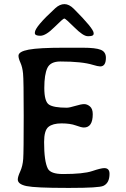

<svg xmlns="http://www.w3.org/2000/svg" viewBox="-20 -917 614 933"><path d="M412.6 -741.2H405.8Q384.3 -741.2 341.3 -784.2Q298.3 -827.1 292.5 -827.1Q286.6 -827.1 244.6 -785.2Q202.6 -743.2 176 -743.2Q149.4 -743.2 149.4 -755.9V-758.8Q149.4 -786.1 248.5 -877Q270.5 -897 293.2 -897Q315.9 -897 338.9 -874Q435.1 -777.8 435.1 -756.3V-753.4Q435.1 -741.2 412.6 -741.2ZM430.7 -362.3Q430.7 -297.4 387.7 -297.4Q375.5 -297.4 348.4 -307.4Q321.3 -317.4 278.8 -317.4Q236.3 -317.4 215.3 -300.3Q194.3 -283.2 194.3 -226.6Q194.3 -133.3 212.4 -97.7Q226.1 -71.3 286.6 -71.3Q385.3 -71.3 428 -85.7Q470.7 -100.1 486.8 -100.1Q512.2 -100.1 512.2 -72.3Q512.2 -27.3 481.9 -13.7Q460.4 -3.9 322.3 -3.9H303.2Q152.3 -3.9 109.4 -12.7Q66.4 -21.5 66.4 -44.9Q66.4 -58.1 78.4 -84.2Q90.3 -110.4 92.8 -144.5Q95.2 -178.7 95.2 -353.8Q95.2 -528.8 92 -560.1Q88.9 -591.3 79.3 -612.3Q69.8 -633.3 69.8 -646Q69.8 -666.5 119.4 -675.8Q168.9 -685.1 289.1 -685.1H382.8Q444.8 -685.1 469.7 -675Q494.6 -665 494.6 -636.2Q494.6 -594.2 466.8 -594.2Q454.6 -594.7 432.1 -601.6Q378.9 -618.2 273.4 -618.2Q225.1 -618.2 210.2 -586.7Q195.3 -555.2 195.3 -489.5Q195.3 -423.8 218 -408.7Q240.7 -393.6 304.7 -393.6Q316.9 -393.6 345.7 -402.3Q374.5 -411.1 389.2 -411.1Q403.8 -411.1 417.2 -399.7Q430.7 -388.2 430.7 -362.3Z"/></svg>

Font: Averia Libre Light
Style: Regular
Weight: 300
Version: Version 1.002